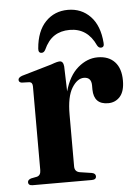

<svg xmlns="http://www.w3.org/2000/svg" viewBox="-50 -699 537 739"><g transform="rotate(-5 219.0 -330.0)"><path d="M207 -445 210 -348Q226.5 -408 262 -438.2Q297.5 -468.5 338 -468.5Q380.5 -468.5 404 -443.2Q427.5 -418 427.5 -371Q427.5 -329.5 409.5 -309.2Q391.5 -289 363.5 -289Q308.5 -289 307.5 -346.5V-363.5Q307 -394.5 278.5 -394.5Q253 -394.5 232.2 -361Q211.5 -327.5 211.5 -258V-58Q211.5 -37.5 231.5 -34L277.5 -27Q292 -24 292 -13Q292 0 274.5 0H46.5Q29.5 0 29.5 -13Q29.5 -22 42.5 -26.5L65.5 -31Q80.5 -35 80.5 -55.5V-378.5Q80.5 -394.5 68.5 -396L38.5 -397Q27.5 -399 27.5 -408.5Q27.5 -417.5 42.5 -423L157.5 -456.5Q172.5 -462 179.8 -463.8Q187 -465.5 191.5 -465.5Q205 -465.5 207 -445ZM240 -583Q205.5 -583 180.8 -567Q156 -551 139.5 -514.5Q134 -504.5 125.5 -504.5Q112 -504.5 113.5 -522Q119 -589 153.5 -624.8Q188 -660.5 240 -660.5Q292 -660.5 326.5 -624.8Q361 -589 366 -522Q368 -504.5 354 -504.5Q345.5 -504.5 340 -514.5Q309 -583 240 -583Z"/></g></svg>

Font: Fraunces 72pt S000 SemiBold
Style: Regular
Weight: 600
Version: Version 1.000; ttfautohint (v1.8.3)